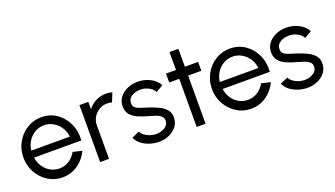

<svg xmlns="http://www.w3.org/2000/svg" viewBox="-61 -1114 2759 1583"><g transform="rotate(-20 1319.0 -322.0)"><path d="M280 13Q211 13 154.2 -22.5Q97.5 -58 63.8 -117.8Q30 -177.5 30 -250Q30 -323 63.8 -383Q97.5 -443 154.2 -478.5Q211 -514 280 -514Q355 -514 412.8 -475Q470.5 -436 501.8 -369.5Q533 -303 527.5 -221H113Q119 -176.5 142 -141.2Q165 -106 200.8 -85.8Q236.5 -65.5 280 -65Q327 -65 365.2 -89.5Q403.5 -114 427 -156.5L506 -138Q476 -71.5 415.5 -29.2Q355 13 280 13ZM110.5 -283H449Q445 -327 421.5 -363.5Q398 -400 361 -422Q324 -444 280 -444Q236 -444 199.2 -422.5Q162.5 -401 139.2 -364.5Q116 -328 110.5 -283Z M612 0V-500H690V-435Q716.5 -471 757.8 -492.5Q799 -514 847.5 -514Q877.5 -514 903.5 -506.5L872 -428.5Q854 -435 831.5 -435Q792.5 -435 760.5 -416Q728.5 -397 709.2 -365Q690 -333 690 -293.5V0Z M1119 9.5Q1078 8 1039.5 -5.8Q1001 -19.5 972.2 -43.2Q943.5 -67 930.5 -98L997.5 -127Q1005.5 -108.5 1025.8 -93Q1046 -77.5 1072.8 -68.2Q1099.5 -59 1126 -59Q1169 -59 1202.8 -79.8Q1236.5 -100.5 1236.5 -137Q1236.5 -163 1219.2 -177.8Q1202 -192.5 1175.8 -201.5Q1149.5 -210.5 1122.5 -218Q1070 -231.5 1029.5 -249.5Q989 -267.5 966 -295.5Q943 -323.5 943 -367Q943 -413 969 -446.8Q995 -480.5 1036.8 -498.8Q1078.5 -517 1126.5 -517Q1187.5 -517 1237.5 -490.8Q1287.5 -464.5 1311 -420.5L1248 -383.5Q1235 -411.5 1201.2 -429.5Q1167.5 -447.5 1131.5 -448Q1085.5 -449 1051.2 -428.5Q1017 -408 1017 -368.5Q1017 -342 1033.2 -328.5Q1049.5 -315 1076.8 -306.8Q1104 -298.5 1136.5 -288Q1182 -273.5 1221.8 -254.8Q1261.5 -236 1286 -208Q1310.5 -180 1309.5 -138Q1309.5 -92.5 1282.5 -58.5Q1255.5 -24.5 1212 -6.5Q1168.5 11.5 1119 9.5Z M1653.5 -422H1537.5L1537 0H1459L1459.5 -422H1371.5V-500H1459.5L1459 -657H1537L1537.5 -500H1653.5Z M1934 13Q1865 13 1808.2 -22.5Q1751.5 -58 1717.8 -117.8Q1684 -177.5 1684 -250Q1684 -323 1717.8 -383Q1751.5 -443 1808.2 -478.5Q1865 -514 1934 -514Q2009 -514 2066.8 -475Q2124.5 -436 2155.8 -369.5Q2187 -303 2181.5 -221H1767Q1773 -176.5 1796 -141.2Q1819 -106 1854.8 -85.8Q1890.5 -65.5 1934 -65Q1981 -65 2019.2 -89.5Q2057.5 -114 2081 -156.5L2160 -138Q2130 -71.5 2069.5 -29.2Q2009 13 1934 13ZM1764.5 -283H2103Q2099 -327 2075.5 -363.5Q2052 -400 2015 -422Q1978 -444 1934 -444Q1890 -444 1853.2 -422.5Q1816.5 -401 1793.2 -364.5Q1770 -328 1764.5 -283Z M2421.5 9.5Q2380.5 8 2342 -5.8Q2303.5 -19.5 2274.8 -43.2Q2246 -67 2233 -98L2300 -127Q2308 -108.5 2328.2 -93Q2348.5 -77.5 2375.2 -68.2Q2402 -59 2428.5 -59Q2471.5 -59 2505.2 -79.8Q2539 -100.5 2539 -137Q2539 -163 2521.8 -177.8Q2504.5 -192.5 2478.2 -201.5Q2452 -210.5 2425 -218Q2372.5 -231.5 2332 -249.5Q2291.5 -267.5 2268.5 -295.5Q2245.5 -323.5 2245.5 -367Q2245.5 -413 2271.5 -446.8Q2297.5 -480.5 2339.2 -498.8Q2381 -517 2429 -517Q2490 -517 2540 -490.8Q2590 -464.5 2613.5 -420.5L2550.5 -383.5Q2537.5 -411.5 2503.8 -429.5Q2470 -447.5 2434 -448Q2388 -449 2353.8 -428.5Q2319.5 -408 2319.5 -368.5Q2319.5 -342 2335.8 -328.5Q2352 -315 2379.2 -306.8Q2406.5 -298.5 2439 -288Q2484.5 -273.5 2524.2 -254.8Q2564 -236 2588.5 -208Q2613 -180 2612 -138Q2612 -92.5 2585 -58.5Q2558 -24.5 2514.5 -6.5Q2471 11.5 2421.5 9.5Z"/></g></svg>

Font: Urbanist
Style: Regular
Weight: 400
Designer: Corey Hu
Foundry: Corey Hu
Version: Version 1.330; ttfautohint (v1.8.4.7-5d5b)